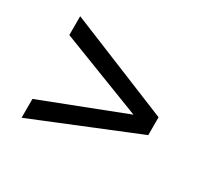

<svg xmlns="http://www.w3.org/2000/svg" viewBox="-87 -558 612 582"><g transform="rotate(30 219.5 -267.5)"><path d="M43.9 -89.4V-155.3L333 -267.1L43.9 -378.9V-444.8L402.8 -298.3V-235.8Z"/></g></svg>

Font: Harmattan
Style: Regular
Weight: 400
Designer: George W. Nuss III and SIL International
Foundry: SIL International
Version: Version 4.000